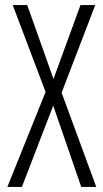

<svg xmlns="http://www.w3.org/2000/svg" viewBox="-20 -734 406 754"><path d="M358 0 222 -370 354 -714H296L190 -424L87 -714H30L159 -373L9 0H66L189 -319L299 0Z"/></svg>

Font: Noto Sans Kannada ExtraCondensed Light
Style: Regular
Weight: 300
Width: 2
Designer: Jelle Bosma - Monotype Design Team
Foundry: Monotype Imaging Inc.
Version: Version 2.005